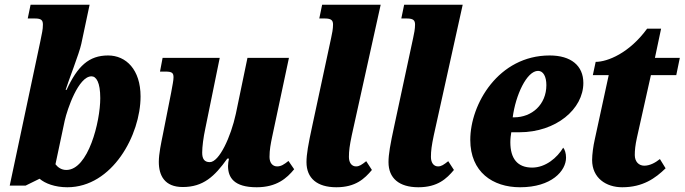

<svg xmlns="http://www.w3.org/2000/svg" viewBox="-20 -780 2888 810"><path d="M264 10C454 10 573 -211 573 -373C573 -486 512 -546 436 -546C355 -546 307 -501 261 -401H257C266 -432 315 -556 323 -595L358 -760H109L97 -702H128C155 -702 161 -694 161 -676C161 -654 157 -641 150 -605L21 3H88L147 -26C170 -6 212 10 264 10ZM260 -63C239 -63 224 -74 214 -87L253 -271C264 -320 311 -458 366 -458C386 -458 403 -433 403 -366C403 -266 352 -63 260 -63Z M1063 10C1147 10 1190 -28 1221 -66L1197 -101C1178 -86 1166 -78 1149 -78C1130 -78 1117 -93 1117 -118C1117 -148 1122 -173 1128 -202L1199 -536H1024L975 -300C954 -203 905 -96 865 -96C842 -96 833 -110 833 -136C833 -161 838 -200 846 -237L907 -536H666L655 -478H678C706 -478 712 -472 712 -454C712 -440 708 -423 702 -389L667 -212C660 -177 650 -132 650 -97C650 -40 674 9 751 9C837 9 885 -35 939 -111H946C944 -102 942 -89 942 -80C942 -31 967 10 1063 10Z M1399 10C1480 10 1518 -26 1549 -63L1525 -100C1506 -85 1496 -78 1482 -78C1464 -78 1452 -93 1452 -118C1452 -144 1455 -166 1464 -209L1586 -760H1339L1327 -702H1351C1379 -702 1385 -693 1385 -676C1385 -658 1381 -638 1377 -620L1298 -252C1280 -169 1273 -129 1273 -96C1273 -28 1318 10 1399 10Z M1745 10C1826 10 1864 -26 1895 -63L1871 -100C1852 -85 1842 -78 1828 -78C1810 -78 1798 -93 1798 -118C1798 -144 1801 -166 1810 -209L1932 -760H1685L1673 -702H1697C1725 -702 1731 -693 1731 -676C1731 -658 1727 -638 1723 -620L1644 -252C1626 -169 1619 -129 1619 -96C1619 -28 1664 10 1745 10Z M2174 10C2307 10 2368 -59 2368 -115C2368 -133 2363 -149 2356 -157C2331 -115 2282 -73 2225 -73C2163 -73 2133 -111 2133 -180C2133 -196 2135 -210 2137 -222H2171C2326 -222 2441 -320 2441 -430C2441 -503 2389 -546 2299 -546C2083 -546 1964 -341 1964 -190C1964 -54 2059 10 2174 10ZM2149 -285H2143C2155 -378 2202 -481 2250 -481C2272 -481 2285 -457 2285 -421C2285 -339 2224 -285 2149 -285Z M2605 10C2692 10 2745 -28 2788 -70L2764 -109C2744 -93 2721 -81 2698 -81C2675 -81 2658 -98 2658 -126C2658 -146 2660 -167 2667 -199L2726 -463H2833L2848 -536H2743L2769 -659H2710C2635 -556 2543 -519 2493 -519L2481 -463H2548L2489 -191C2483 -165 2478 -129 2478 -105C2478 -29 2537 10 2605 10Z"/></svg>

Font: Noto Serif Condensed Black
Style: Italic
Weight: 900
Width: 3
Italic angle: -12°
Designer: Monotype Design Team
Foundry: Monotype Imaging Inc.
Version: Version 2.013